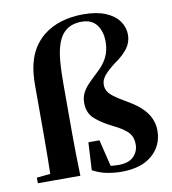

<svg xmlns="http://www.w3.org/2000/svg" viewBox="-91 -912 906 1009"><g transform="rotate(-10 361.5 -408.0)"><path d="M32 0V-30L146 -41H190V0ZM104 0Q107 -118 107 -236V-510Q107 -576 119 -624Q131 -672 152.5 -705.5Q174 -739 203 -764Q249 -801 304 -817Q359 -833 419 -833Q492 -833 539.5 -813Q587 -793 610.5 -759.5Q634 -726 634 -687Q634 -647 610.5 -615Q587 -583 539 -550Q501 -521 482 -498Q463 -475 463 -449Q463 -430 472 -414.5Q481 -399 503 -382.5Q525 -366 565 -343Q636 -303 667.5 -259.5Q699 -216 699 -164Q699 -84 640.5 -33.5Q582 17 477 17Q437 17 397.5 9Q358 1 323 -18L331 -166H390L428 -10L367 -43Q396 -30 416 -25.5Q436 -21 467 -21Q521 -21 547.5 -47.5Q574 -74 574 -113Q574 -151 552 -175.5Q530 -200 475 -227Q417 -255 381 -287Q345 -319 345 -372Q345 -403 357 -426.5Q369 -450 390 -471.5Q411 -493 439 -519Q475 -551 493.5 -587.5Q512 -624 512 -671Q512 -726 485.5 -761Q459 -796 405 -796Q371 -796 345 -784.5Q319 -773 299 -747Q283 -724 273 -690Q263 -656 259 -608Q255 -560 255 -493V-236Q255 -178 256 -118.5Q257 -59 259 0Z"/></g></svg>

Font: Noto Serif JP ExtraBold
Style: Regular
Weight: 800
Designer: Ryoko NISHIZUKA 西塚涼子 (kana & ideographs); Frank Grießhammer (Latin, Greek & Cyrillic); Wenlong ZHANG 张文龙 (bopomofo); San
Foundry: Adobe
Version: Version 2.003-H1;hotconv 1.1.1;makeotfexe 2.6.0